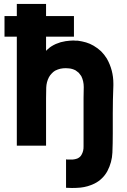

<svg xmlns="http://www.w3.org/2000/svg" viewBox="-20 -730 645 975"><path d="M213.9 -471.7Q219.7 -478.5 226.6 -483.4Q232.4 -489.3 240.2 -494.1Q251 -501 263.7 -506.8Q275.4 -511.7 288.1 -515.6Q315.4 -522.5 335 -523.4Q354.5 -524.4 352.5 -524.4Q358.4 -523.4 364.3 -523.4Q370.1 -523.4 375 -523.4Q396.5 -520.5 417 -514.6Q436.5 -508.8 455.1 -498Q476.6 -485.4 493.2 -469.7Q509.8 -453.1 522.5 -432.6Q555.7 -374 555.7 -305.7Q555.7 -300.8 555.7 -295.9Q552.7 -221.7 552.7 -154.3Q552.7 -128.9 552.7 -103.5Q552.7 -78.1 552.7 -52.7Q552.7 -3.9 550.8 44.9Q548.8 93.8 525.4 138.7Q513.7 160.2 497.1 175.8Q481.4 191.4 460 202.1Q425.8 218.8 388.7 222.7Q367.2 224.6 345.7 224.6Q330.1 224.6 315.4 223.6Q315.4 220.7 315.4 218.8Q315.4 216.8 315.4 213.9Q315.4 199.2 315.4 183.6Q315.4 168.9 315.4 154.3Q315.4 144.5 315.4 134.8Q315.4 125 315.4 114.3Q315.4 105.5 315.4 96.7Q315.4 87.9 315.4 79.1Q317.4 79.1 320.3 80.1Q323.2 80.1 325.2 80.1Q337.9 80.1 349.6 80.1Q361.3 79.1 372.1 75.2Q378.9 72.3 384.8 67.4Q389.6 63.5 393.6 56.6Q405.3 37.1 404.3 11.7Q404.3 -13.7 404.3 -34.2Q404.3 -59.6 404.3 -85Q404.3 -110.4 404.3 -135.7Q404.3 -159.2 404.3 -183.6Q404.3 -207 404.3 -231.4Q404.3 -258.8 405.3 -288.1Q405.3 -318.4 392.6 -343.8Q386.7 -352.5 379.9 -360.4Q372.1 -367.2 363.3 -373Q345.7 -381.8 329.1 -382.8Q312.5 -383.8 314.5 -383.8Q299.8 -383.8 286.1 -380.9Q273.4 -377.9 259.8 -371.1Q250 -365.2 242.2 -356.4Q234.4 -348.6 228.5 -337.9Q215.8 -313.5 214.8 -285.2Q213.9 -257.8 213.9 -230.5Q213.9 -208 213.9 -184.6Q213.9 -162.1 213.9 -139.6Q213.9 -118.2 213.9 -96.7Q213.9 -75.2 213.9 -53.7Q213.9 -38.1 213.9 -21.5Q213.9 -5.9 213.9 9.8Q211.9 9.8 209 9.8Q206.1 9.8 204.1 9.8Q189.5 9.8 174.8 9.8Q160.2 9.8 145.5 9.8Q135.7 9.8 125 9.8Q115.2 9.8 105.5 9.8Q94.7 9.8 85 9.8Q75.2 9.8 65.4 9.8Q65.4 7.8 65.4 4.9Q65.4 2.9 65.4 0Q65.4 -63.5 65.4 -126Q65.4 -188.5 65.4 -252Q65.4 -294.9 65.4 -337.9Q65.4 -381.8 65.4 -424.8Q65.4 -454.1 65.4 -484.4Q65.4 -514.6 65.4 -543.9Q60.5 -543.9 55.7 -543.9Q51.8 -543.9 46.9 -543.9Q42 -543.9 37.1 -543.9Q32.2 -543.9 27.3 -543.9Q21.5 -543.9 15.6 -543.9Q8.8 -543.9 2.9 -543.9Q2.9 -546.9 2.9 -548.8Q2.9 -551.8 2.9 -553.7Q2.9 -563.5 2.9 -573.2Q2.9 -583 2.9 -591.8Q2.9 -598.6 2.9 -605.5Q2.9 -612.3 2.9 -618.2Q2.9 -626 2.9 -632.8Q2.9 -640.6 2.9 -648.4Q5.9 -648.4 7.8 -648.4Q10.7 -648.4 12.7 -648.4Q20.5 -648.4 27.3 -648.4Q34.2 -648.4 41 -648.4Q45.9 -648.4 50.8 -648.4Q55.7 -648.4 60.5 -648.4Q61.5 -648.4 62.5 -648.4Q63.5 -648.4 65.4 -648.4Q65.4 -652.3 65.4 -657.2Q65.4 -662.1 65.4 -666Q65.4 -670.9 65.4 -675.8Q65.4 -680.7 65.4 -685.5Q65.4 -691.4 65.4 -698.2Q65.4 -704.1 65.4 -710Q67.4 -710 70.3 -710Q72.3 -710 75.2 -710Q89.8 -710 104.5 -710Q119.1 -710 133.8 -710Q143.6 -710 153.3 -710Q164.1 -710 173.8 -710Q183.6 -710 194.3 -710Q204.1 -710 213.9 -710Q213.9 -707 213.9 -705.1Q213.9 -702.1 213.9 -700.2Q213.9 -693.4 213.9 -685.5Q213.9 -678.7 213.9 -671.9Q213.9 -667 213.9 -662.1Q213.9 -657.2 213.9 -652.3Q213.9 -651.4 213.9 -650.4Q213.9 -649.4 213.9 -648.4Q227.5 -648.4 241.2 -648.4Q254.9 -648.4 268.6 -648.4Q279.3 -648.4 290 -648.4Q300.8 -648.4 312.5 -648.4Q323.2 -648.4 334 -648.4Q344.7 -648.4 355.5 -648.4Q355.5 -645.5 355.5 -642.6Q355.5 -640.6 355.5 -637.7Q355.5 -628.9 355.5 -619.1Q355.5 -609.4 355.5 -599.6Q355.5 -592.8 355.5 -586.9Q355.5 -580.1 355.5 -573.2Q355.5 -566.4 355.5 -558.6Q355.5 -551.8 355.5 -543.9Q352.5 -543.9 349.6 -543.9Q347.7 -543.9 344.7 -543.9Q329.1 -543.9 312.5 -543.9Q296.9 -543.9 281.2 -543.9Q269.5 -543.9 258.8 -543.9Q248 -543.9 237.3 -543.9Q231.4 -543.9 225.6 -543.9Q219.7 -543.9 213.9 -543.9Q213.9 -534.2 213.9 -523.4Q213.9 -513.7 213.9 -503.9Q213.9 -498 213.9 -492.2Q213.9 -486.3 213.9 -480.5Q213.9 -478.5 213.9 -476.6Q213.9 -473.6 213.9 -471.7Z"/></svg>

Font: LeFont
Style: Bold
Weight: 800
Designer: Leryon MEDIA
Version: Version 1.0